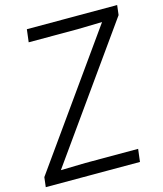

<svg xmlns="http://www.w3.org/2000/svg" viewBox="-126 -866 806 951"><g transform="rotate(-15 277.5 -390.0)"><path d="M473 0H-10L-4 -50L471 -718L345 -715H94L102 -780H565L559 -730L84 -62L210 -65H481Z"/></g></svg>

Font: Tanohe Sans
Style: Italic
Weight: 400
Designer: Village Type and Design LLC & Cristiano Sobral
Foundry: Cooper Hewitt Smithsonian Design Museum
Version: Version 1.00;September 29, 2021;FontCreator 13.0.0.2655 64-b